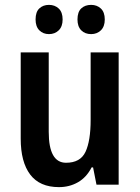

<svg xmlns="http://www.w3.org/2000/svg" viewBox="-20 -758 574 788"><path d="M467 -543V0H376L362 -71H356Q335 -30 300 -10Q265 10 222 10Q143 10 104 -41.5Q65 -93 65 -189V-543H180V-217Q180 -90 251 -90Q310 -90 331 -135Q352 -180 352 -266V-543ZM126 -678Q126 -709 141.5 -723.5Q157 -738 181 -738Q205 -738 221 -723Q237 -708 237 -678Q237 -649 221 -633.5Q205 -618 181 -618Q157 -618 141.5 -633.5Q126 -649 126 -678ZM298 -678Q298 -709 313.5 -723.5Q329 -738 354 -738Q378 -738 394 -723Q410 -708 410 -678Q410 -649 394 -633.5Q378 -618 354 -618Q329 -618 313.5 -633.5Q298 -649 298 -678Z"/></svg>

Font: Noto Sans Sinhala Condensed SemiBold
Style: Regular
Weight: 600
Width: 3
Designer: Jelle Bosma - Monotype Design Team
Foundry: Monotype Imaging Inc.
Version: Version 2.006; ttfautohint (v1.8.4.7-5d5b)